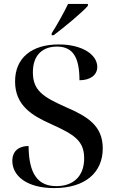

<svg xmlns="http://www.w3.org/2000/svg" viewBox="-20 -951 596 981"><path d="M244 -781V-771H254C309 -812 398 -886 429 -921V-931H328C306 -886 272 -824 244 -781ZM257 10C415 10 505 -69 505 -193C505 -309 427 -356 316 -404C199 -456 148 -489 148 -582C148 -673 201 -713 271 -713C354 -713 386 -656 386 -541C442 -541 477 -568 477 -609C477 -672 400 -724 280 -724C143 -724 57 -656 57 -535C57 -413 142 -361 241 -317C358 -264 410 -233 410 -142C410 -48 352 0 268 0C176 0 127 -59 126 -205C77 -205 43 -180 43 -129C43 -53 116 10 257 10Z"/></svg>

Font: Noto Serif Display Medium
Style: Regular
Weight: 500
Designer: Monotype Design Team
Foundry: Monotype Imaging Inc.
Version: Version 2.009